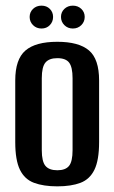

<svg xmlns="http://www.w3.org/2000/svg" viewBox="-20 -652 404 680"><path d="M183 8Q134 8 100.5 -4.5Q67 -17 50.5 -51Q34 -85 34 -149V-367Q34 -442 70 -473Q106 -504 183 -504Q259 -504 295 -473.5Q331 -443 331 -367V-149Q331 -85 314.5 -51Q298 -17 265 -4.5Q232 8 183 8ZM183 -49Q212 -49 224.5 -64.5Q237 -80 237 -120V-375Q237 -414 225 -430Q213 -446 183 -446Q154 -446 141 -430.5Q128 -415 128 -375V-120Q128 -80 141 -64.5Q154 -49 183 -49ZM127 -551Q109 -551 97 -563Q85 -575 85 -592Q85 -609 97 -620.5Q109 -632 127 -632Q145 -632 156.5 -620.5Q168 -609 168 -592Q168 -575 156.5 -563Q145 -551 127 -551ZM238 -551Q220 -551 208 -563Q196 -575 196 -592Q196 -609 208 -620.5Q220 -632 238 -632Q256 -632 268 -620.5Q280 -609 280 -592Q280 -575 268 -563Q256 -551 238 -551Z"/></svg>

Font: Alumni Sans Thin SemiBold
Style: Regular
Weight: 600
Version: Version 1.018